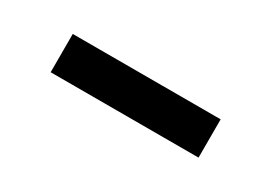

<svg xmlns="http://www.w3.org/2000/svg" viewBox="-13 -904 625 443"><g transform="rotate(30 300.0 -683.0)"><path d="M103 -734H497V-632H103Z"/></g></svg>

Font: Idrija
Style: Regular
Weight: 800
Designer: Julieta Ulanovsky
Foundry: Julieta Ulanovsky
Version: Version 7.200